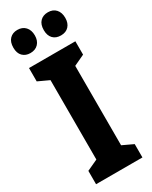

<svg xmlns="http://www.w3.org/2000/svg" viewBox="-235 -971 809 1022"><g transform="rotate(-30 169.5 -460.5)"><path d="M312 0H27V-82L94 -113V-601L27 -632V-714H312V-632L246 -601V-113L312 -82ZM9 -849Q9 -884 27 -902.5Q45 -921 74 -921Q105 -921 123 -901.5Q141 -882 141 -849Q141 -817 123 -798Q105 -779 74 -779Q45 -779 27 -797Q9 -815 9 -849ZM196 -849Q196 -884 214 -902.5Q232 -921 262 -921Q293 -921 310.5 -901.5Q328 -882 328 -849Q328 -817 310.5 -798Q293 -779 262 -779Q231 -779 213.5 -797.5Q196 -816 196 -849Z"/></g></svg>

Font: Noto Sans Arabic ExtCond ExtBd
Style: Regular
Weight: 800
Width: 2
Designer: Monotype Design Team, Nadine Chahine, Nizar Qandah and Khaled Hosny
Foundry: Monotype Imaging Inc.
Version: Version 2.012; ttfautohint (v1.8.4.7-5d5b)